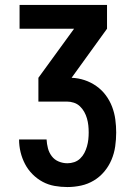

<svg xmlns="http://www.w3.org/2000/svg" viewBox="-20 -540 540 775"><path d="M252 215Q226 215 200.5 210.5Q175 206 152.5 194Q130 182 111.5 163.5Q93 145 81 122Q69 99 63 74Q57 49 57 23H168Q169 41 173.5 58.5Q178 76 189 90.5Q200 105 217 112Q234 119 252 119Q266 119 279.5 114.5Q293 110 303.5 100Q314 90 320.5 77.5Q327 65 331 51Q335 37 336.5 23Q338 9 338 -5Q338 -20 336.5 -34Q335 -48 331 -62Q327 -76 320 -88.5Q313 -101 302.5 -111Q292 -121 278 -125.5Q264 -130 250 -130H135V-226L279 -424H59V-520H412V-424L269 -226Q296 -225 321.5 -216.5Q347 -208 369 -192.5Q391 -177 407 -155.5Q423 -134 432.5 -109Q442 -84 445.5 -57.5Q449 -31 449 -5Q449 23 445 51Q441 79 430 105Q419 131 401 152.5Q383 174 359 188.5Q335 203 307.5 209Q280 215 252 215Z"/></svg>

Font: Iosevka Algr
Style: Bold
Weight: 700
Monospace: yes
Designer: Belleve Invis
Foundry: Belleve Invis
Version: Version 26.0.2; ttfautohint (v1.8.3)